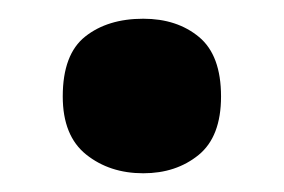

<svg xmlns="http://www.w3.org/2000/svg" viewBox="-20 -173 303 205"><path d="M47 -70Q47 -115 71 -134Q95 -153 133 -153Q169 -153 192.5 -133.5Q216 -114 216 -70Q216 -27 192 -7.5Q168 12 133 12Q97 12 72 -8Q47 -28 47 -70Z"/></svg>

Font: Noto Sans Display SemiCondensed
Style: Regular
Weight: 400
Width: 4
Version: Version 2.003